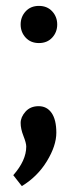

<svg xmlns="http://www.w3.org/2000/svg" viewBox="-20 -475 264 651"><path d="M67 -347.5Q50 -366 50 -392Q50 -418 67 -436.5Q84 -455 112 -455Q140 -455 157 -436.5Q174 -418 174 -392Q174 -366 157 -347.5Q140 -329 112 -329Q84 -329 67 -347.5ZM54 156 25 119Q69 69 69 22Q69 10 59.5 -14Q50 -38 50 -58Q50 -78 66.5 -96.5Q83 -115 111 -115Q139 -115 155 -92Q171 -69 171 -25Q171 19 139 71.5Q107 124 54 156Z"/></svg>

Font: Convergence
Style: Regular
Weight: 400
Designer: Nicolas Silva and John Vargas
Foundry: Nicolas Silva and Jonh Vargas
Version: Version 1.002